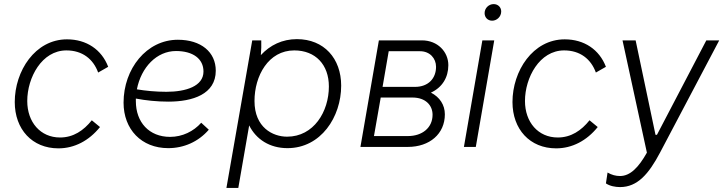

<svg xmlns="http://www.w3.org/2000/svg" viewBox="-20 -717 3530 937"><path d="M265 7C343 7 414 -30 468 -97L428 -130C388 -80 338 -46 273 -46C177 -46 113 -121 113 -224C113 -338 184 -471 304 -471C382 -471 435 -429 459 -363L508 -391C476 -475 402 -525 307 -525C151 -525 52 -370 52 -219C52 -86 137 7 265 7Z M801 6C877 6 948 -25 999 -84L962 -118C925 -76 870 -49 810 -49C708 -49 643 -120 643 -223V-236C690 -227 745 -221 802 -221C920 -221 1033 -257 1033 -372C1033 -463 961 -523 848 -523C695 -523 583 -381 583 -216C583 -86 670 6 801 6ZM648 -281C669 -389 745 -468 839 -468C922 -468 973 -430 973 -368C973 -296 887 -269 792 -269C740 -269 690 -274 648 -281Z M1085 200H1143L1196 -105C1230 -37 1296 6 1383 6C1546 6 1645 -146 1645 -299C1645 -432 1561 -526 1429 -526C1358 -526 1298 -497 1253 -448C1255 -473 1256 -499 1255 -520H1211ZM1381 -50C1311 -50 1222 -95 1222 -224C1222 -347 1290 -471 1416 -471C1520 -471 1585 -401 1585 -295C1585 -172 1511 -50 1381 -50Z M1739 0H1970C2077 0 2151 -64 2151 -159C2151 -205 2126 -243 2083 -265C2138 -290 2168 -339 2168 -399C2168 -464 2116 -520 2039 -520H1829ZM1805 -53 1838 -241H1993C2057 -241 2091 -203 2091 -157C2091 -93 2040 -53 1971 -53ZM1847 -293 1877 -467H2030C2078 -467 2108 -432 2108 -391C2108 -335 2071 -293 2005 -293Z M2244 0H2302L2392 -520H2334ZM2382 -616C2404 -616 2426 -635 2426 -661C2426 -681 2411 -697 2389 -697C2366 -697 2345 -678 2345 -653C2345 -632 2360 -616 2382 -616Z M2694 7C2772 7 2843 -30 2897 -97L2857 -130C2817 -80 2767 -46 2702 -46C2606 -46 2542 -121 2542 -224C2542 -338 2613 -471 2733 -471C2811 -471 2864 -429 2888 -363L2937 -391C2905 -475 2831 -525 2736 -525C2580 -525 2481 -370 2481 -219C2481 -86 2566 7 2694 7Z M3006 196C3091 196 3146 132 3201 28L3490 -520H3427L3186 -59H3179L3082 -520H3018L3137 28C3096 101 3055 142 3006 142C2985 142 2966 137 2945 125L2937 178C2956 191 2983 196 3006 196Z"/></svg>

Font: Fixel Text 20240404 Light
Style: Italic
Weight: 300
Width: 4
Italic angle: -10°
Designer: AlfaBravo + MacPaw
Foundry: Kyrylo Tkachov, Marchela Mozhyna, Serhii Makarenko, Maria Weinstein, Zakhar Kryvoshyya
Version: Version 1.211;Glyphs 3.2 (3225)